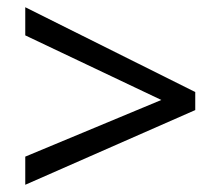

<svg xmlns="http://www.w3.org/2000/svg" viewBox="-20 -628 612 532"><path d="M50 -194V-116L521 -323V-373L50 -608V-530L427 -351Z"/></svg>

Font: Noto Sans Osage
Style: Regular
Weight: 400
Designer: Monotype Design Team
Foundry: Monotype Imaging Inc.
Version: Version 2.002